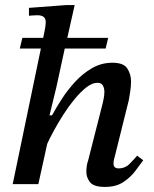

<svg xmlns="http://www.w3.org/2000/svg" viewBox="-20 -725 608 756"><path d="M393 11Q349 11 334.5 -7.5Q320 -26 320 -48Q320 -61 322 -73.5Q324 -86 326 -89L384 -317Q384 -317 387.5 -333Q391 -349 391 -363Q391 -378 385 -388.5Q379 -399 364 -399Q343 -399 320 -381Q297 -363 273.5 -334.5Q250 -306 229 -273Q208 -240 191.5 -209.5Q175 -179 166 -159L131 0H30L141 -534H58L68 -576H150L156 -605Q156 -605 158 -616.5Q160 -628 160 -639Q160 -665 127 -665Q117 -665 105.5 -664Q94 -663 94 -663V-694L240 -705H274L245 -576H406L396 -534H235L202 -382L175 -271H185Q200 -299 222.5 -334Q245 -369 275 -402Q305 -435 342 -456.5Q379 -478 423 -478Q467 -478 481.5 -455Q496 -432 496 -405Q496 -385 492.5 -363Q489 -341 487 -330L431 -105Q431 -105 429 -97.5Q427 -90 427 -81Q427 -62 447 -62Q473 -62 491 -80.5Q509 -99 520 -112L544 -94Q531 -76 512.5 -51.5Q494 -27 465.5 -8Q437 11 393 11Z"/></svg>

Font: STIX Two Text Medium
Style: Italic
Weight: 500
Italic angle: -12°
Designer: Ross Mills, John Hudson & Paul Hanslow, Tiro Typeworks Ltd; with prior portions MicroPress Inc. and Coen Hoffman, Elsevi
Foundry: Tiro Typeworks Ltd
Version: Version 2.13 b171